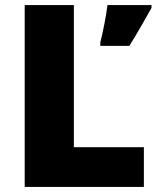

<svg xmlns="http://www.w3.org/2000/svg" viewBox="-20 -734 622 754"><path d="M77 0H545V-156H270V-714H77ZM575 -703V-714H402C397 -671 384 -607 374 -568V-554H488C525 -613 547 -654 575 -703Z"/></svg>

Font: Noto Sans Tamil Black
Style: Regular
Weight: 900
Designer: Jelle Bosma - Monotype Design Team
Foundry: Monotype Imaging Inc.
Version: Version 2.004